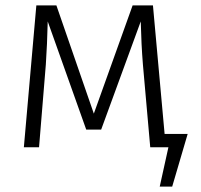

<svg xmlns="http://www.w3.org/2000/svg" viewBox="-20 -543 743 708"><path d="M672 -49 615 145H569L601 0H534L507 -305Q501 -379 499 -464L353 -65H298L156 -464Q154 -379 149 -305L124 0H68L114 -523H188L326 -124L469 -523H544L587 -49Z"/></svg>

Font: Fira Sans Light
Style: Regular
Weight: 300
Designer: bBox Type GmbH & Carrois Corporate GbR & Edenspiekermann AG
Foundry: bBox Type GmbH & Carrois Corporate GbR & Edenspiekermann AG
Version: Version 4.301